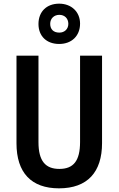

<svg xmlns="http://www.w3.org/2000/svg" viewBox="-20 -1018 647 1048"><path d="M303 -778C371 -778 417 -822 417 -889C417 -954 369 -998 303 -998C234 -998 190 -954 190 -887C190 -821 234 -778 303 -778ZM304 -840C271 -840 254 -859 254 -888C254 -917 275 -937 304 -937C333 -937 353 -917 353 -888C353 -859 332 -840 304 -840ZM537 -237V-714H417V-243C417 -140 381 -96 304 -96C229 -96 190 -138 190 -242V-714H70V-236C70 -75 151 10 302 10C458 10 537 -79 537 -237Z"/></svg>

Font: Noto Sans Arabic UI Cn SmBd
Style: Regular
Weight: 600
Width: 3
Designer: Monotype Design Team, Nadine Chahine and Nizar Qandah
Foundry: Monotype Imaging Inc.
Version: Version 2.010